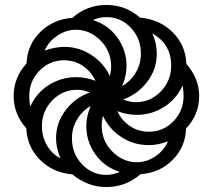

<svg xmlns="http://www.w3.org/2000/svg" viewBox="-20 -744 858 774"><path d="M409 10Q487 10 547 -42Q624 -47 676 -99.5Q728 -152 730 -226Q783 -282 783 -357Q783 -427 731 -487Q729 -561 676.5 -613.5Q624 -666 544 -673Q487 -724 409 -724Q330 -724 272 -672Q196 -667 143 -615.5Q90 -564 87 -488Q35 -431 35 -357Q35 -284 86 -227Q89 -153 140.5 -100.5Q192 -48 272 -41Q333 10 409 10ZM472 -397Q490 -436 490 -479Q490 -540 454 -591.5Q418 -643 355 -663Q380 -675 409 -675Q467 -675 507.5 -632Q548 -589 548 -528Q548 -486 527 -451Q506 -416 472 -397ZM423 -437Q399 -489 349 -522Q299 -555 239 -555Q202 -555 160 -540Q176 -577 211.5 -600.5Q247 -624 286 -624Q342 -624 385 -581Q428 -538 428 -476Q428 -457 423 -437ZM528 -332Q503 -332 476 -343Q534 -363 573 -413.5Q612 -464 612 -528Q612 -570 594 -609Q670 -567 670 -480Q670 -418 628 -375Q586 -332 528 -332ZM102 -315Q98 -332 98 -357Q98 -417 139 -459Q180 -501 238 -501Q281 -501 314.5 -478Q348 -455 365 -418Q328 -433 286 -433Q228 -433 178 -402Q128 -371 102 -315ZM580 -213Q537 -213 503.5 -236Q470 -259 453 -296Q490 -281 532 -281Q590 -281 640 -312Q690 -343 716 -399Q720 -382 720 -357Q720 -297 679 -255Q638 -213 580 -213ZM224 -106Q192 -121 170.5 -156Q149 -191 149 -234Q149 -296 190.5 -339Q232 -382 290 -382Q317 -382 342 -371Q284 -351 245 -300.5Q206 -250 206 -186Q206 -147 224 -106ZM409 -39Q351 -39 310.5 -82Q270 -125 270 -186Q270 -228 291 -263Q312 -298 346 -317Q328 -278 328 -235Q328 -174 364 -122.5Q400 -71 463 -51Q436 -39 409 -39ZM532 -90Q476 -90 433 -133Q390 -176 390 -238Q390 -257 395 -277Q419 -225 468.5 -192Q518 -159 580 -159Q617 -159 657 -174Q641 -137 606 -113.5Q571 -90 532 -90Z"/></svg>

Font: Noto Serif Armenian SemiCondensed Extra
Style: Regular
Weight: 800
Width: 4
Designer: Monotype Design Team
Foundry: Monotype Imaging Inc.
Version: Version 1.901